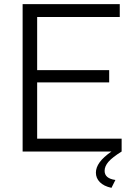

<svg xmlns="http://www.w3.org/2000/svg" viewBox="-20 -730 649 925"><path d="M566 -62V0Q521 28 502.5 49.5Q484 71 484 93Q484 130 536 137L517 175Q480 167 461 147.5Q442 128 442 102Q442 77 460 52Q478 27 517 0H89V-710H557V-648H159V-392H506V-333H159V-62Z"/></svg>

Font: Boldmen
Style: Regular
Weight: 400
Designer: Matt McInerney, Pablo Impallari, Rodrigo Fuenzalida
Foundry: LIVING CONCEPT
Version: Version 1.000